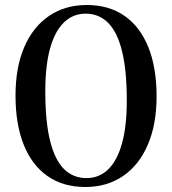

<svg xmlns="http://www.w3.org/2000/svg" viewBox="-20 -733 688 767"><path d="M326.5 -713Q415 -713 477.2 -669.8Q539.5 -626.5 572.5 -544.8Q605.5 -463 605.5 -348Q605.5 -236 570.5 -154.8Q535.5 -73.5 471.5 -29.8Q407.5 14 320.5 14Q232.5 14 170 -29.5Q107.5 -73 74.8 -154.8Q42 -236.5 42 -351.5Q42 -464 77 -545Q112 -626 176 -669.5Q240 -713 326.5 -713ZM486.5 -330.5Q486.5 -453 467.2 -529.8Q448 -606.5 411.2 -642.5Q374.5 -678.5 322 -678.5Q272 -678.5 235.8 -643.8Q199.5 -609 180.2 -540.2Q161 -471.5 161 -369Q161 -246.5 180.2 -169.8Q199.5 -93 236.2 -57.2Q273 -21.5 325.5 -21.5Q375.5 -21.5 411.5 -55.8Q447.5 -90 467 -159Q486.5 -228 486.5 -330.5Z"/></svg>

Font: Fraunces 18pt
Style: Regular
Weight: 400
Version: Version 1.000;[b76b70a41]